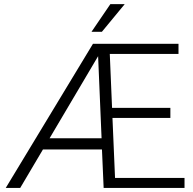

<svg xmlns="http://www.w3.org/2000/svg" viewBox="-20 -927 951 947"><path d="M890.1 0H491.2L482.9 -189.9H191.9L79.6 0H8.3L438.5 -710.9H860.4V-661.1H521.5L532.7 -395H820.3V-345.2H534.7L547.4 -49.3H890.1ZM224.6 -245.1H481L463.9 -649.9ZM524.4 -906.7H595.2L482.4 -770H431.2Z"/></svg>

Font: SteelSelectRoboto
Style: Regular
Weight: 300
Designer: Google
Version: Version 2.137; 2017